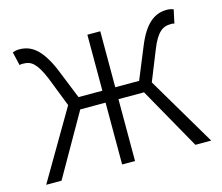

<svg xmlns="http://www.w3.org/2000/svg" viewBox="-83 -655 880 762"><g transform="rotate(-15 357.0 -273.5)"><path d="M528 -284 577 -406C604 -475 630 -488 658 -488C666 -488 668 -489 675 -486L687 -542C679 -545 670 -547 660 -547C612 -547 570 -521 534 -432L481 -303H383V-533H330V-303H232L180 -432C141 -521 102 -547 53 -547C43 -547 34 -545 26 -542L39 -486C46 -489 48 -488 55 -488C85 -488 107 -475 136 -406L184 -283L18 0H81L226 -254H330V0H383V-254H488L631 0H696Z"/></g></svg>

Font: Spoqa Han Sans Neo Light
Style: Regular
Weight: 300
Designer: [Spoqa Han Sans Neo] Dong-huui Kim ___ Younghwa Kang ___ Yujin Lee ___ [Noto Sans] Ryoko NISHIZUKA ____ (kana & ideograp
Foundry: Spoqa (http://www.spoqa-han-sans.com)
Version: Version 1.100;hotconv 1.0.109;makeotfexe 2.5.65596